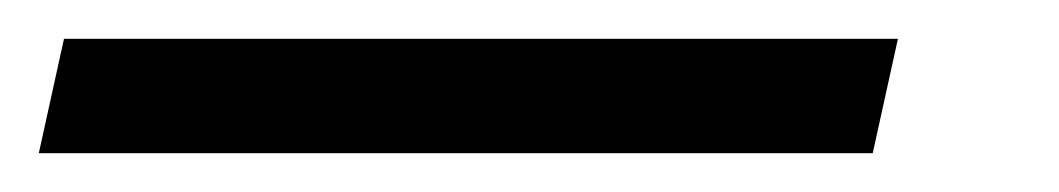

<svg xmlns="http://www.w3.org/2000/svg" viewBox="-104 54 546 99"><path d="M-84 133H346L359 74H-71Z"/></svg>

Font: Noto Serif SemiCondensed Extra
Style: Italic
Weight: 800
Width: 4
Italic angle: -12°
Designer: Monotype Design Team
Foundry: Monotype Imaging Inc.
Version: Version 1.901